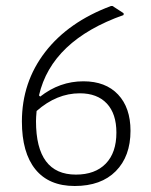

<svg xmlns="http://www.w3.org/2000/svg" viewBox="-20 -613 503 640"><path d="M355 -593 392 -569V-563Q152 -478 110 -295L114 -291Q179 -342 258 -342Q332 -342 373.5 -298Q415 -254 415 -177Q415 -92 366 -42.5Q317 7 229 7Q143 7 98 -48.5Q53 -104 53 -208Q53 -339 130.5 -439.5Q208 -540 350 -593ZM100 -209Q100 -31 233 -31Q297 -31 332.5 -67.5Q368 -104 368 -171Q368 -234 336 -268Q304 -302 246 -302Q169 -302 102 -243Q100 -221 100 -209Z"/></svg>

Font: Alegreya Sans Light
Style: Regular
Weight: 300
Designer: Juan Pablo del Peral
Foundry: Huerta Tipografica
Version: Version 2.007